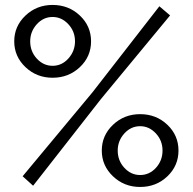

<svg xmlns="http://www.w3.org/2000/svg" viewBox="-20 -740 773 770"><path d="M190.9 -720.2Q255.4 -720.2 300.3 -677.7Q345.2 -635.3 345.2 -574.2Q345.2 -513.2 300.3 -470.7Q255.4 -428.2 190.9 -428.2Q127 -428.2 82 -470.9Q37.1 -513.7 37.1 -574.2Q37.1 -634.8 82 -677.5Q127 -720.2 190.9 -720.2ZM70.8 -33.2 351.1 -370.1 619.1 -714.8 662.1 -678.2 384.8 -342.8 112.8 4.9ZM280.8 -574.2Q280.8 -614.3 253.9 -643.1Q227.1 -671.9 190.9 -671.9Q153.8 -671.9 127.4 -642.6Q101.1 -613.3 101.1 -574.2Q101.1 -533.7 127.7 -504.9Q154.3 -476.1 190.9 -476.1Q228 -476.1 254.4 -505.6Q280.8 -535.2 280.8 -574.2ZM542 -282.2Q606.4 -282.2 651.1 -239.7Q695.8 -197.3 695.8 -136.2Q695.8 -75.2 651.1 -32.7Q606.4 9.8 542 9.8Q478 9.8 433.1 -33Q388.2 -75.7 388.2 -136.2Q388.2 -196.8 433.1 -239.5Q478 -282.2 542 -282.2ZM542 -233.9Q504.9 -233.9 478.5 -204.6Q452.1 -175.3 452.1 -136.2Q452.1 -95.7 478.8 -66.9Q505.4 -38.1 542 -38.1Q579.1 -38.1 605.5 -67.1Q631.8 -96.2 631.8 -136.2Q631.8 -176.3 605 -205.1Q578.1 -233.9 542 -233.9Z"/></svg>

Font: Rawline Medium
Style: Regular
Weight: 500
Designer: Matt McInerney, Pablo Impallari, Rodrigo Fuenzalida
Foundry: Matt McInerney, Pablo Impallari, Rodrigo Fuenzalida
Version: Version 4.020;PS 004.020;hotconv 1.0.88;makeotf.lib2.5.64775